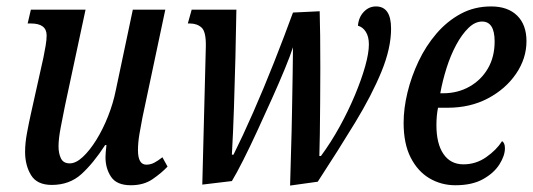

<svg xmlns="http://www.w3.org/2000/svg" viewBox="-20 -566 1657 597"><path d="M387 10Q343 10 325.5 -16Q308 -42 308 -77Q308 -89 311 -115H307Q270 -58 233 -24.5Q196 9 141 9Q95 9 76.5 -21.5Q58 -52 58 -94Q58 -121 64 -153Q70 -185 76 -212L115 -387Q119 -407 122 -424.5Q125 -442 125 -456Q125 -493 76 -493H66L76 -536H246L182 -237Q176 -207 169 -171Q162 -135 162 -111Q162 -89 169.5 -73.5Q177 -58 197 -58Q216 -58 237.5 -78Q259 -98 279.5 -131Q300 -164 316 -204.5Q332 -245 340 -285L393 -536H494L423 -201Q418 -176 413.5 -149Q409 -122 409 -99Q409 -54 435 -54Q448 -54 459.5 -60Q471 -66 485 -77L501 -48Q482 -28 454.5 -9Q427 10 387 10Z M882 11Q883 -35 885 -96.5Q887 -158 888 -221Q889 -284 890 -337Q891 -390 891 -419Q883 -394 865.5 -351.5Q848 -309 825.5 -259Q803 -209 780 -159Q757 -109 736 -67.5Q715 -26 701 -3L609 8L620 -421Q621 -467 607 -480Q593 -493 570 -493H564L576 -536H715Q714 -465 712 -387.5Q710 -310 707.5 -232.5Q705 -155 701 -85H706Q734 -141 767 -216Q800 -291 832 -372Q864 -453 891 -527L974 -531Q975 -501 975.5 -454.5Q976 -408 976 -354.5Q976 -301 975.5 -247.5Q975 -194 974.5 -150Q974 -106 973 -81H978Q1009 -123 1036 -172Q1063 -221 1083.5 -270Q1104 -319 1115.5 -360Q1127 -401 1127 -428Q1127 -452 1117.5 -467Q1108 -482 1093 -486Q1095 -512 1111 -529Q1127 -546 1149 -546Q1196 -546 1196 -477Q1196 -416 1166 -343Q1136 -270 1084 -184.5Q1032 -99 968 -1Z M1396 10Q1352 10 1315.5 -11.5Q1279 -33 1257 -76Q1235 -119 1235 -184Q1235 -229 1247 -278.5Q1259 -328 1281.5 -375.5Q1304 -423 1337 -461.5Q1370 -500 1412.5 -523Q1455 -546 1507 -546Q1559 -546 1588 -517.5Q1617 -489 1617 -438Q1617 -384 1584.5 -336.5Q1552 -289 1497 -260Q1442 -231 1372 -231H1342Q1337 -207 1337 -177Q1337 -119 1359 -87Q1381 -55 1421 -55Q1460 -55 1492 -77.5Q1524 -100 1541 -127Q1550 -122 1550 -105Q1550 -82 1533 -55Q1516 -28 1482 -9Q1448 10 1396 10ZM1358 -276Q1403 -276 1439.5 -296.5Q1476 -317 1497 -353Q1518 -389 1518 -437Q1518 -499 1479 -499Q1457 -499 1436.5 -479Q1416 -459 1398.5 -426.5Q1381 -394 1368.5 -354.5Q1356 -315 1349 -276Z"/></svg>

Font: Noto Serif ExtraCondensed Medium
Style: Italic
Weight: 500
Width: 2
Italic angle: -12°
Designer: Monotype Design Team
Foundry: Monotype Imaging Inc.
Version: Version 2.013; ttfautohint (v1.8.4.7-5d5b)